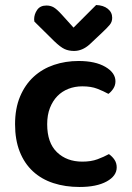

<svg xmlns="http://www.w3.org/2000/svg" viewBox="-20 -731 524 765"><path d="M308 -387Q278 -387 252.5 -377Q227 -367 208.5 -348Q190 -329 179 -301Q168 -273 168 -236Q168 -162 207 -124.5Q246 -87 308 -87Q343 -87 368.5 -96.5Q394 -106 414 -117Q428 -107 436.5 -94Q445 -81 445 -64Q445 -30 405 -8Q365 14 297 14Q240 14 192.5 -1.5Q145 -17 111 -48.5Q77 -80 58.5 -127Q40 -174 40 -236Q40 -299 60 -346.5Q80 -394 114.5 -425.5Q149 -457 195 -472.5Q241 -488 293 -488Q360 -488 400 -464.5Q440 -441 440 -407Q440 -391 431.5 -378Q423 -365 412 -357Q392 -368 367.5 -377.5Q343 -387 308 -387ZM273 -621 363 -711Q392 -710 409.5 -696Q427 -682 427 -660Q427 -644 417.5 -632.5Q408 -621 390 -604L337 -554Q308 -528 275 -528Q254 -528 237.5 -535.5Q221 -543 196 -567L117 -645Q116 -649 116 -654Q116 -674 128 -691.5Q140 -709 165 -709Q181 -709 193.5 -702Q206 -695 226 -673Z"/></svg>

Font: Baloo Chettan 2 SemiBold
Style: Regular
Weight: 600
Designer: Maithili Shingre, Unnati Kotecha and Ek Type
Foundry: Ek Type
Version: Version 1.640;hotconv 1.0.111;makeotfexe 2.5.65597; ttfautoh